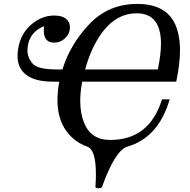

<svg xmlns="http://www.w3.org/2000/svg" viewBox="-20 -766 990 1000"><path d="M801.8 -404.3Q818.4 -481.4 818.4 -538.6Q818.4 -696.8 691.4 -696.8Q590.3 -696.8 517.6 -604Q457.5 -527.3 423.3 -404.3ZM492.7 214.4Q477.1 214.4 477.1 206.5V206.1Q479.5 170.4 479.5 141.1Q479.5 13.7 435.1 -2Q367.7 -25.4 325.2 -84Q279.3 -147.5 279.3 -245.1Q279.3 -289.6 288.6 -340.8H254.4Q147.9 -340.8 103 -388.2Q71.3 -421.4 71.3 -475.1Q71.3 -497.6 76.7 -523.9Q91.8 -595.7 145.5 -640.4Q199.2 -685.1 262.2 -685.1Q307.6 -685.1 328.6 -663.6Q344.2 -647 344.2 -624.5Q344.2 -587.9 314.5 -563Q292.5 -543.9 262.2 -543.9Q208 -543.9 208 -607.4Q208 -618.2 209 -629.9Q140.6 -601.1 126.5 -536.1Q123 -519 123 -503.9Q123 -466.3 149.4 -435.3Q175.8 -404.3 274.4 -404.3H305.2Q345.7 -535.6 445.6 -640.6Q545.4 -745.6 694.8 -745.6Q842.3 -745.6 891.1 -642.1Q917.5 -586.4 917.5 -503.4Q917.5 -432.1 897.9 -340.8H408.2Q397.9 -286.6 397.9 -240.7Q397.9 -176.8 417.5 -127.4Q453.1 -37.1 554.2 -37.1Q758.3 -37.1 823.7 -248.5H863.8Q805.2 -48.8 642.6 -2Q580.1 17.1 511.7 206.1Q508.8 214.4 492.7 214.4Z"/></svg>

Font: Munson
Style: Italic
Weight: 400
Italic angle: -12°
Designer: Paul James MIller
Foundry: High-Logic / Made with FontCreator
Version: Version 2.10;May 5, 2019;FontCreator 11.5.0.2430 64-bit